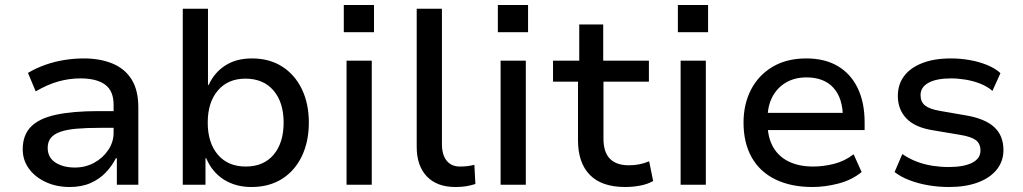

<svg xmlns="http://www.w3.org/2000/svg" viewBox="-20 -740 4096 769"><path d="M259 9Q206 9 163 -11Q120 -31 95.5 -65Q71 -99 71 -142Q71 -199 104 -232.5Q137 -266 204.5 -280.5Q272 -295 375 -295H451V-228H380Q326 -228 286.5 -224.5Q247 -221 221.5 -212Q196 -203 183.5 -187.5Q171 -172 171 -148Q171 -109 202 -89Q233 -69 280 -69Q322 -69 357 -88Q392 -107 413.5 -139Q435 -171 435 -208V-320Q435 -376 401 -401Q367 -426 302 -426Q258 -426 214.5 -414Q171 -402 123 -374L92 -448Q124 -467 160.5 -480Q197 -493 236.5 -499.5Q276 -506 315 -506Q381 -506 430.5 -485.5Q480 -465 507 -422Q534 -379 534 -310V0H448V-106H444Q429 -76 404 -49.5Q379 -23 343 -7Q307 9 259 9Z M987 9Q924 9 877 -20.5Q830 -50 806 -106H803V0H712V-705H813V-400H816Q838 -449 882 -477.5Q926 -506 989 -506Q1059 -506 1110 -473.5Q1161 -441 1189 -383Q1217 -325 1217 -249Q1217 -173 1189 -114.5Q1161 -56 1109.5 -23.5Q1058 9 987 9ZM964 -73Q1036 -73 1076 -120.5Q1116 -168 1116 -249Q1116 -330 1075.5 -377.5Q1035 -425 963 -425Q893 -425 852.5 -377.5Q812 -330 812 -249Q812 -168 852.5 -120.5Q893 -73 964 -73Z M1357 -611V-720H1478V-611ZM1368 0V-497H1469V0Z M1804 9Q1730 9 1689.5 -33.5Q1649 -76 1649 -152V-705H1750V-162Q1750 -134 1758.5 -114Q1767 -94 1783 -83.5Q1799 -73 1822 -73Q1837 -73 1851 -74.5Q1865 -76 1880 -80L1884 -3Q1865 3 1846.5 6Q1828 9 1804 9Z M1974 -611V-720H2095V-611ZM1985 0V-497H2086V0Z M2484 9Q2390 9 2342.5 -39.5Q2295 -88 2295 -178V-413H2195V-497H2300V-642H2396V-497H2579V-413H2397V-185Q2397 -131 2422.5 -104.5Q2448 -78 2499 -78Q2521 -78 2541 -82Q2561 -86 2580 -94L2596 -15Q2573 -2 2543.5 3.5Q2514 9 2484 9Z M2695 -611V-720H2816V-611ZM2706 0V-497H2807V0Z M3234 9Q3148 9 3085.5 -21.5Q3023 -52 2990.5 -110Q2958 -168 2958 -249Q2958 -323 2988 -381Q3018 -439 3074.5 -472.5Q3131 -506 3209 -506Q3284 -506 3336 -475Q3388 -444 3415.5 -386.5Q3443 -329 3443 -250V-219H3034V-288H3375L3356 -268Q3356 -347 3318 -388.5Q3280 -430 3210 -430Q3164 -430 3129 -410Q3094 -390 3074 -353Q3054 -316 3054 -262V-250Q3054 -191 3076 -152Q3098 -113 3139 -93Q3180 -73 3237 -73Q3277 -73 3319.5 -83.5Q3362 -94 3399 -122L3431 -51Q3392 -19 3338.5 -5Q3285 9 3234 9Z M3781 9Q3738 9 3697.5 2Q3657 -5 3622 -18.5Q3587 -32 3563 -51L3594 -123Q3620 -105 3651 -93Q3682 -81 3715 -76Q3748 -71 3779 -71Q3840 -71 3873.5 -88Q3907 -105 3907 -137Q3907 -165 3888 -179Q3869 -193 3825 -200L3718 -218Q3646 -229 3611 -265Q3576 -301 3576 -356Q3576 -401 3600.5 -434.5Q3625 -468 3673 -487Q3721 -506 3789 -506Q3826 -506 3863.5 -499.5Q3901 -493 3934 -479.5Q3967 -466 3987 -447L3955 -376Q3934 -394 3906 -405Q3878 -416 3847.5 -421Q3817 -426 3789 -426Q3731 -426 3699 -408.5Q3667 -391 3667 -359Q3667 -332 3685 -317.5Q3703 -303 3744 -296L3848 -278Q3925 -265 3962 -231Q3999 -197 3999 -139Q3999 -94 3972 -60.5Q3945 -27 3896 -9Q3847 9 3781 9Z"/></svg>

Font: Nunito Sans 12pt ExtraLight 7pt Medium
Style: Regular
Weight: 500
Version: Version 3.101;gftools[0.9.27]